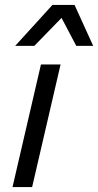

<svg xmlns="http://www.w3.org/2000/svg" viewBox="-20 -763 400 783"><path d="M227 -500 111 0H31L147 -500ZM42 -576 194 -743H284L360 -576H291L231 -690L120 -576Z"/></svg>

Font: Work Sans
Style: Italic
Weight: 400
Italic angle: -13°
Designer: Wei Huang
Foundry: Wei Huang
Version: Version 2.012